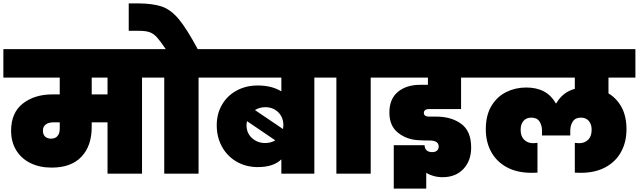

<svg xmlns="http://www.w3.org/2000/svg" viewBox="-31 -1032 3796 1141"><path d="M890 -571H813V0H608V-305H514V-277Q514 -165 453 -100.5Q392 -36 276 -36Q204 -36 149.5 -63Q95 -90 65 -139.5Q35 -189 35 -255Q35 -362 104.5 -416.5Q174 -471 280 -471H324V-571H-11V-740H890ZM608 -571H514V-471H608ZM324 -305H286Q258 -305 241 -292.5Q224 -280 224 -256Q224 -232 237.5 -220Q251 -208 272 -208Q298 -208 311 -224Q324 -240 324 -266Z M1225 -740V-571H1149V0H945V-571H868V-740H954Q921 -789 901.5 -810.5Q882 -832 858.5 -840.5Q835 -849 793 -849H734V-1012H790Q880 -1011 932.5 -992.5Q985 -974 1032 -917.5Q1079 -861 1144 -740Z M1913 -740V-571H1837V0H1641V-85Q1594 -39 1501 -39Q1431 -39 1375.5 -71Q1320 -103 1288.5 -159.5Q1257 -216 1257 -288Q1257 -356 1288.5 -410Q1320 -464 1375.5 -494Q1431 -524 1501 -524Q1584 -524 1641 -489V-571H1204V-740ZM1545 -395Q1512 -395 1484 -378L1651 -265Q1653 -279 1653 -288Q1653 -335 1622.5 -365Q1592 -395 1545 -395ZM1434 -288Q1434 -241 1466.5 -211.5Q1499 -182 1545 -182Q1578 -182 1605 -198L1437 -312Q1434 -300 1434 -288Z M1968 0V-571H1891V-740H2248V-571H2172V0Z M2518 -384Q2504 -384 2496 -378Q2488 -372 2488 -361Q2488 -339 2519 -339H2562Q2651 -339 2710 -296Q2769 -253 2769 -155Q2769 -77 2723 -28Q2677 21 2599 21Q2570 21 2544.5 13.5Q2519 6 2502 -5V89H2309V-169H2492Q2493 -148 2505 -138Q2517 -128 2537 -128Q2556 -128 2566 -137Q2576 -146 2576 -161Q2576 -197 2522 -197Q2481 -197 2453 -199Q2385 -203 2334 -243.5Q2283 -284 2283 -363Q2283 -444 2333.5 -486Q2384 -528 2467 -528H2512V-571H2225V-740H2826V-571H2709V-384Z M3585 -571V-477Q3634 -448 3663 -394.5Q3692 -341 3692 -264Q3692 -188 3660 -129.5Q3628 -71 3567 -38Q3506 -5 3420 -5Q3401 -5 3385 -6V-183L3411 -181Q3443 -181 3464 -201.5Q3485 -222 3485 -261Q3485 -294 3468 -313.5Q3451 -333 3421 -333Q3388 -333 3373 -310Q3358 -287 3358 -256V-227H3190V-256Q3190 -287 3175 -310Q3160 -333 3127 -333Q3097 -333 3080 -313.5Q3063 -294 3063 -261Q3063 -222 3084 -201.5Q3105 -181 3137 -181L3163 -183V-6Q3147 -5 3128 -5Q3042 -5 2981 -38Q2920 -71 2888 -129.5Q2856 -188 2856 -264Q2856 -348 2890 -403.5Q2924 -459 2978.5 -485.5Q3033 -512 3096 -512Q3219 -512 3272 -418H3275Q3312 -484 3385 -504V-571H2803V-740H3745V-571Z"/></svg>

Font: Fz Poppins Black
Style: Regular
Weight: 900
Designer: Ninad Kale (Devanagari), Jonny Pinhorn (Latin)
Foundry: Indian Type Foundry
Version: Vit hóa bi Vntype.Com & FontZin.Com